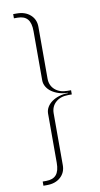

<svg xmlns="http://www.w3.org/2000/svg" viewBox="-92 -807 468 899"><g transform="rotate(-10 142.0 -357.0)"><path d="M227 -347Q190 -347 167.5 -327Q145 -307 145 -274V-28Q145 7 120.5 29Q96 51 56 51H39V31H56Q88 31 103.5 13Q119 -5 119 -44V-278Q119 -294 127.5 -308.5Q136 -323 151 -333.5Q166 -344 185.5 -350Q205 -356 227 -356V-358Q205 -358 185.5 -364Q166 -370 151 -380.5Q136 -391 127.5 -405.5Q119 -420 119 -436V-670Q119 -709 103.5 -727Q88 -745 56 -745H39V-765H56Q96 -765 120.5 -743Q145 -721 145 -686V-440Q145 -407 167.5 -387Q190 -367 227 -367H244V-347Z"/></g></svg>

Font: Moniqa Thin Paragraph
Style: Regular
Weight: 100
Designer: Rajesh Rajput
Foundry: Rajesh Rajput
Version: Version 1.000